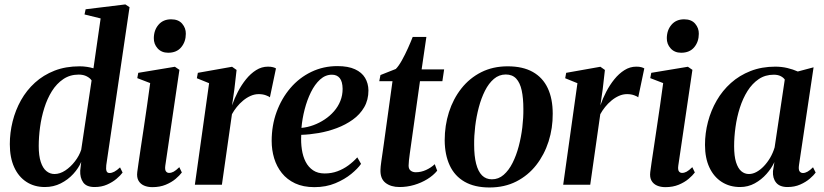

<svg xmlns="http://www.w3.org/2000/svg" viewBox="-20 -837 3736 870"><path d="M461.5 -88.5Q459.5 -70.5 462.8 -61.8Q466 -53 476.5 -53Q486.5 -53 498 -59Q509.5 -65 524 -78.5L535.5 -55Q526 -42 508 -26.8Q490 -11.5 465 -0.5Q440 10.5 408.5 10.5Q371.5 10.5 356.8 -10.8Q342 -32 343.5 -64L348 -103.5Q336 -75 312 -48.8Q288 -22.5 255.2 -6Q222.5 10.5 183.5 10.5Q135.5 10.5 99.8 -12.8Q64 -36 44.2 -79.5Q24.5 -123 24.5 -183.5Q24.5 -235.5 37.2 -286.8Q50 -338 75.2 -383Q100.5 -428 138.5 -462.5Q176.5 -497 227 -516.8Q277.5 -536.5 341 -536.5Q357.5 -536.5 374 -534Q390.5 -531.5 403.5 -527.5L436 -753.5L363 -771.5L368 -795L548 -817L567 -804.5ZM395 -472.5Q388.5 -483 373.2 -491Q358 -499 336.5 -499Q297 -499 266.8 -478.5Q236.5 -458 215.2 -424Q194 -390 180.8 -347.8Q167.5 -305.5 161.5 -260.8Q155.5 -216 155.5 -175.5Q155.5 -131 164.8 -103Q174 -75 190.2 -61.8Q206.5 -48.5 227 -48.5Q251.5 -48.5 275.8 -64.5Q300 -80.5 319.5 -105.8Q339 -131 348 -158.5Z M670.5 11Q649 11 632.5 3.8Q616 -3.5 607.5 -18.5Q599 -33.5 602 -57.5Q603.5 -70 607.8 -99.2Q612 -128.5 618.2 -169.8Q624.5 -211 631.8 -259.8Q639 -308.5 646.5 -360Q654 -411.5 660.5 -460.5L602 -483L606.5 -507L772.5 -534.5L793 -520.5L729 -86.5Q726.5 -68 731.8 -60.8Q737 -53.5 746 -53.5Q756.5 -53.5 766.8 -59Q777 -64.5 792.5 -79.5L804 -55.5Q794 -42 775.8 -26.5Q757.5 -11 731 0Q704.5 11 670.5 11ZM742 -598Q712 -598 694.2 -617.8Q676.5 -637.5 677 -664.5Q677.5 -701 698.5 -725.2Q719.5 -749.5 755.5 -749.5Q788.5 -749.5 805.5 -729.5Q822.5 -709.5 822 -684Q822 -648 801.2 -623Q780.5 -598 742 -598Z M863 0 927.5 -460 872 -482.5 876.5 -507 1031.5 -534.5 1052 -520 1042 -432.5 1031.5 -359.5Q1042 -390.5 1058 -421.2Q1074 -452 1094.8 -477.8Q1115.5 -503.5 1140.5 -519.2Q1165.5 -535 1194 -535Q1208 -535 1217 -532.5Q1226 -530 1230.5 -527L1203 -396Q1199 -400 1184.8 -405.2Q1170.5 -410.5 1152.5 -410.5Q1133.5 -410.5 1115.5 -402.5Q1097.5 -394.5 1081.5 -381.2Q1065.5 -368 1052.8 -352Q1040 -336 1031 -319.5L985.5 0Z M1616 -94.5Q1601.5 -73.5 1571.8 -49Q1542 -24.5 1499.8 -6.8Q1457.5 11 1404.5 11Q1354 11 1317.2 -6.2Q1280.5 -23.5 1257 -53Q1233.5 -82.5 1222.2 -120Q1211 -157.5 1211 -198.5Q1211 -269 1233.5 -330.2Q1256 -391.5 1296 -438.2Q1336 -485 1390.5 -511.2Q1445 -537.5 1509 -537.5Q1557.5 -537.5 1588.5 -523.2Q1619.5 -509 1634.2 -484.2Q1649 -459.5 1649.5 -427.5Q1649.5 -384 1630.2 -351Q1611 -318 1578.5 -294.8Q1546 -271.5 1506 -256.5Q1466 -241.5 1424 -234.2Q1382 -227 1345 -226Q1343 -191.5 1347.8 -159.8Q1352.5 -128 1365 -103.8Q1377.5 -79.5 1398.8 -65.2Q1420 -51 1451 -51Q1482.5 -51 1509.2 -61Q1536 -71 1558.5 -87.5Q1581 -104 1599 -124ZM1484 -498.5Q1454.5 -498.5 1430.5 -476.8Q1406.5 -455 1389 -419.5Q1371.5 -384 1360.5 -341.5Q1349.5 -299 1346 -257.5Q1373.5 -260 1400.5 -270Q1427.5 -280 1451.2 -295.8Q1475 -311.5 1493.5 -332.8Q1512 -354 1522.2 -379.5Q1532.5 -405 1532.5 -434.5Q1532 -467.5 1519.5 -483Q1507 -498.5 1484 -498.5Z M1842.5 -181Q1839 -158 1836.8 -140.5Q1834.5 -123 1833 -110Q1831.5 -97 1831.5 -86.5Q1831.5 -71 1840.8 -63.8Q1850 -56.5 1864 -56.5Q1888 -56.5 1910.5 -66.8Q1933 -77 1950 -93L1961 -63.5Q1943.5 -42 1916.2 -25.2Q1889 -8.5 1856.8 1Q1824.5 10.5 1790.5 10.5Q1751 10.5 1726.8 -8.5Q1702.5 -27.5 1704 -68Q1704 -73.5 1705 -83.2Q1706 -93 1708 -107Q1710 -121 1712.8 -140Q1715.5 -159 1719 -183.5L1758.5 -469H1698.5L1704 -497L1773.5 -524.5Q1786.5 -537.5 1801 -563.5Q1815.5 -589.5 1828.5 -618.5Q1841.5 -647.5 1850 -669.5H1912L1890.5 -522.5H1992.5L1984.5 -469H1883Z M2280.5 -536.5Q2349 -536.5 2394.2 -511Q2439.5 -485.5 2462 -437.5Q2484.5 -389.5 2484.5 -322Q2485 -256.5 2465.8 -196.2Q2446.5 -136 2409.8 -89Q2373 -42 2319.8 -14.8Q2266.5 12.5 2198 12.5Q2130.5 12.5 2085.2 -13.5Q2040 -39.5 2017.8 -87.5Q1995.5 -135.5 1995 -201Q1995 -268 2014.2 -328.5Q2033.5 -389 2070.5 -436Q2107.5 -483 2160.5 -509.8Q2213.5 -536.5 2280.5 -536.5ZM2272 -499.5Q2241.5 -499.5 2218 -479.5Q2194.5 -459.5 2177.5 -425.8Q2160.5 -392 2149.5 -350.2Q2138.5 -308.5 2133.2 -264.5Q2128 -220.5 2128.5 -180.5Q2128.5 -130 2137.5 -95Q2146.5 -60 2164.2 -42.2Q2182 -24.5 2209 -24.5Q2239 -24.5 2262.2 -44.8Q2285.5 -65 2302.5 -98.8Q2319.5 -132.5 2330.5 -174.2Q2341.5 -216 2346.8 -260Q2352 -304 2351.5 -343.5Q2351.5 -392 2344 -427Q2336.5 -462 2319 -480.8Q2301.5 -499.5 2272 -499.5Z M2532 0 2596.5 -460 2541 -482.5 2545.5 -507 2700.5 -534.5 2721 -520 2711 -432.5 2700.5 -359.5Q2711 -390.5 2727 -421.2Q2743 -452 2763.8 -477.8Q2784.5 -503.5 2809.5 -519.2Q2834.5 -535 2863 -535Q2877 -535 2886 -532.5Q2895 -530 2899.5 -527L2872 -396Q2868 -400 2853.8 -405.2Q2839.5 -410.5 2821.5 -410.5Q2802.5 -410.5 2784.5 -402.5Q2766.5 -394.5 2750.5 -381.2Q2734.5 -368 2721.8 -352Q2709 -336 2700 -319.5L2654.5 0Z M2995 11Q2973.5 11 2957 3.8Q2940.5 -3.5 2932 -18.5Q2923.5 -33.5 2926.5 -57.5Q2928 -70 2932.2 -99.2Q2936.5 -128.5 2942.8 -169.8Q2949 -211 2956.2 -259.8Q2963.5 -308.5 2971 -360Q2978.5 -411.5 2985 -460.5L2926.5 -483L2931 -507L3097 -534.5L3117.5 -520.5L3053.5 -86.5Q3051 -68 3056.2 -60.8Q3061.5 -53.5 3070.5 -53.5Q3081 -53.5 3091.2 -59Q3101.5 -64.5 3117 -79.5L3128.5 -55.5Q3118.5 -42 3100.2 -26.5Q3082 -11 3055.5 0Q3029 11 2995 11ZM3066.5 -598Q3036.5 -598 3018.8 -617.8Q3001 -637.5 3001.5 -664.5Q3002 -701 3023 -725.2Q3044 -749.5 3080 -749.5Q3113 -749.5 3130 -729.5Q3147 -709.5 3146.5 -684Q3146.5 -648 3125.8 -623Q3105 -598 3066.5 -598Z M3600.5 -89.5Q3597.5 -68.5 3603 -60.8Q3608.5 -53 3618.5 -53Q3628 -53 3639.2 -59.2Q3650.5 -65.5 3664 -79L3676 -55Q3667.5 -43 3649.5 -27.5Q3631.5 -12 3606 -0.8Q3580.5 10.5 3548.5 10.5Q3513 10.5 3496.8 -9.5Q3480.5 -29.5 3482.5 -61.5L3489 -102.5Q3476 -74.5 3453.2 -48.8Q3430.5 -23 3400 -6.2Q3369.5 10.5 3333.5 10.5Q3286.5 10.5 3250.5 -12.5Q3214.5 -35.5 3194.5 -78.2Q3174.5 -121 3174.5 -180.5Q3174.5 -233.5 3188 -285Q3201.5 -336.5 3227.5 -381.5Q3253.5 -426.5 3292 -461Q3330.5 -495.5 3381 -515.2Q3431.5 -535 3493 -535Q3521.5 -535 3547.8 -528.8Q3574 -522.5 3595 -513L3666.5 -532ZM3536 -476.5Q3529.5 -486 3517 -492.2Q3504.5 -498.5 3486 -498.5Q3447.5 -498.5 3418 -478.5Q3388.5 -458.5 3367.2 -424.8Q3346 -391 3332.5 -348.8Q3319 -306.5 3312.8 -261.5Q3306.5 -216.5 3306.5 -174.5Q3306.5 -129.5 3315.2 -101.8Q3324 -74 3339 -61.2Q3354 -48.5 3373.5 -48.5Q3391 -48.5 3408.2 -58Q3425.5 -67.5 3441.2 -84Q3457 -100.5 3469.8 -122.2Q3482.5 -144 3490 -169Z"/></svg>

Font: Merriweather 96pt SemiBold
Style: Italic
Weight: 600
Italic angle: -7.8°
Version: Version 2.101